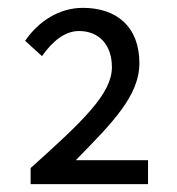

<svg xmlns="http://www.w3.org/2000/svg" viewBox="-20 -910 450 489"><path d="M58 -441H357V-502H173C266 -597 335 -666 335 -749C335 -842 277 -890 191 -890C131 -890 78 -856 44 -806L87 -767C112 -803 144 -831 181 -831C232 -831 265 -796 265 -739C265 -672 194 -604 58 -482Z"/></svg>

Font: Noto Sans CJK TC Regular
Style: Regular
Weight: 400
Designer: Ryoko NISHIZUKA (kana & ideographs); Paul D. Hunt (Latin, Greek & Cyrillic); Wenlong ZHANG (bopomofo); Sandoll Communica
Foundry: Adobe Systems Incorporated
Version: Version 1.001;PS 1.001;hotconv 1.0.78;makeotf.lib2.5.61930